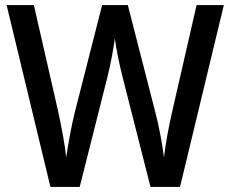

<svg xmlns="http://www.w3.org/2000/svg" viewBox="-20 -734 906 754"><path d="M859 -714H752L656 -295C643 -238 630 -170 624 -116C617 -171 604 -240 590 -293L482 -714H381L274 -294C261 -242 248 -171 240 -116C235 -165 222 -233 209 -294L113 -714H6L178 0H293L402 -432C415 -483 427 -551 431 -583C436 -543 450 -476 461 -433L571 0H687Z"/></svg>

Font: Noto Sans SemiCondensed Medium
Style: Regular
Weight: 500
Width: 4
Designer: Monotype Design Team
Foundry: Monotype Imaging Inc.
Version: Version 2.013